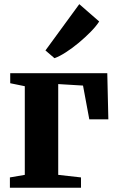

<svg xmlns="http://www.w3.org/2000/svg" viewBox="-20 -882 548 902"><path d="M26.5 0V-48.5L96.5 -60.5V-477L28 -491V-538H484L489 -321.5H399.5L370 -480L253.5 -487V-60.5L360.5 -48.5V0ZM235.5 -609 193.5 -645 352.5 -862.5 446 -781Q431.5 -758.5 406 -732.5Q380.5 -706.5 350.2 -681.2Q320 -656 290.2 -636.8Q260.5 -617.5 237 -609Z"/></svg>

Font: Merriweather 60pt ExtraBold
Style: Regular
Weight: 800
Version: Version 2.100